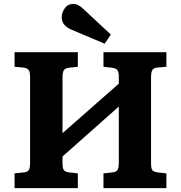

<svg xmlns="http://www.w3.org/2000/svg" viewBox="-20 -969 932 989"><path d="M55 0V-76L103 -81Q122 -83 128.5 -93Q135 -103 135 -132V-572Q135 -598 128 -608Q121 -618 101 -621L55 -625V-700H381V-625L333 -620Q315 -617 308.5 -606.5Q302 -596 302 -569V-283L592 -538V-573Q592 -595 586 -606Q580 -617 557 -620L513 -625V-700H837V-625L790 -621Q772 -619 765 -608.5Q758 -598 758 -570V-128Q758 -104 764 -94Q770 -84 792 -81L837 -76V0H513V-76L560 -81Q578 -83 585 -93Q592 -103 592 -132V-420L302 -163V-128Q302 -103 308.5 -93.5Q315 -84 335 -81L381 -76V0ZM519 -744 351 -815Q298 -836 298 -880Q298 -905 314 -927Q330 -949 358 -949Q369 -949 380 -944Q391 -939 406 -926L551 -791Z"/></svg>

Font: Literata 7pt
Style: Bold
Weight: 700
Designer: Latin by Veronika Burian and Jose Scaglione. Greek by Irene Vlachou. Cyrillic by Vera Evstafieva.
Foundry: TypeTogether
Version: Version 3.002